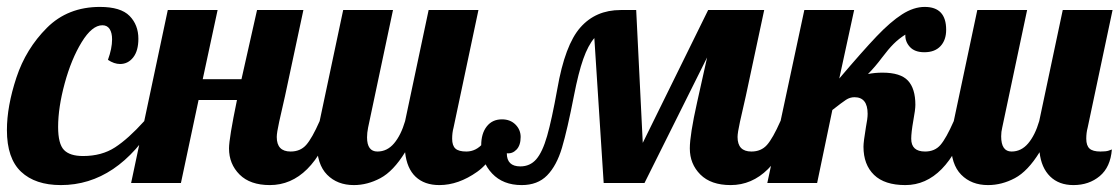

<svg xmlns="http://www.w3.org/2000/svg" viewBox="-33 -529 3236 555"><path d="M28 -32.5C55.3 -6.8 93.7 6 143 6C252.3 6 344 -55.7 418 -179H384C353.3 -145 325.2 -119.7 299.5 -103C273.8 -86.3 243 -78 207 -78C181.7 -78 163.3 -83.8 152 -95.5C140.7 -107.2 135 -129.3 135 -162C135 -199.3 141.3 -241.3 154 -288C166.7 -334.7 183 -374.3 203 -407C223 -439.7 243 -456 263 -456C272.3 -456 279.3 -452.3 284 -445C288.7 -437.7 291 -427.7 291 -415C291 -397.7 287 -378 279 -356C291 -348 302.7 -344 314 -344C329.3 -344 342 -350.3 352 -363C362 -375.7 367 -393.7 367 -417C367 -443.7 358.5 -465.7 341.5 -483C324.5 -500.3 296 -509 256 -509C194 -509 142.8 -488.8 102.5 -448.5C62.2 -408.2 32.8 -360.3 14.5 -305C-3.8 -249.7 -13 -199 -13 -153C-13 -98.3 0.7 -58.2 28 -32.5Z M659.5 -24.5C679.8 -4.2 709 6 747 6C829 6 891 -55.7 933 -179H891C876.3 -145.7 863.3 -122.7 852 -110C840.7 -97.3 825.7 -91 807 -91C780.3 -91 767 -105 767 -133C767 -141 769.3 -155.7 774 -177C778.7 -198.3 784.3 -223.3 791 -252L844 -500H710L665 -300H553L596 -500H452L346 0H490L541 -240H652C636.7 -166 629 -119.3 629 -100C629 -70 639.2 -44.8 659.5 -24.5Z M912.5 -24C932.2 -4 958 6 990 6C1016 6 1041.5 -0.7 1066.5 -14C1091.5 -27.3 1115.3 -52.3 1138 -89C1141.3 -57.7 1151.5 -34 1168.5 -18C1185.5 -2 1208.3 6 1237 6C1273.7 6 1310.2 -6.8 1346.5 -32.5C1382.8 -58.2 1413.3 -107 1438 -179H1396C1388 -152.3 1377.2 -131 1363.5 -115C1349.8 -99 1333.7 -91 1315 -91C1300.3 -91 1289.8 -93.8 1283.5 -99.5C1277.2 -105.2 1274 -114.7 1274 -128C1274 -139.3 1275.3 -150 1278 -160L1350 -500H1206L1138 -179C1130 -151.7 1119.3 -130.2 1106 -114.5C1092.7 -98.8 1076.7 -91 1058 -91C1038 -91 1028 -104.7 1028 -132C1028 -140.7 1029 -150 1031 -160L1103 -500H959L891 -179C885.7 -152.3 883 -130.7 883 -114C883 -74 892.8 -44 912.5 -24Z M2265 -179H2223C2208.3 -145.7 2195.3 -122.7 2184 -110C2172.7 -97.3 2157.7 -91 2139 -91C2112.3 -91 2099 -105 2099 -133C2099 -141 2101.3 -155.7 2106 -177C2110.7 -198.3 2116.3 -223.3 2123 -252L2176 -500H2014L1825 -116L1806 -500H1761C1713 -500 1674.2 -483.2 1644.5 -449.5C1614.8 -415.8 1592.7 -356.7 1578 -272C1567.3 -212.7 1557.5 -167.3 1548.5 -136C1539.5 -104.7 1529 -82.2 1517 -68.5C1505 -54.8 1489.7 -48 1471 -48C1445 -48 1432 -60.7 1432 -86C1442.7 -84.7 1452 -88.2 1460 -96.5C1468 -104.8 1472 -117 1472 -133C1472 -147 1467 -159 1457 -169C1447 -179 1434 -184 1418 -184C1399.3 -184 1384.7 -177.2 1374 -163.5C1363.3 -149.8 1358 -131.7 1358 -109C1358 -77 1368.5 -49.8 1389.5 -27.5C1410.5 -5.2 1439 6 1475 6C1505.7 6 1530.2 -3.3 1548.5 -22C1566.8 -40.7 1581.2 -67.3 1591.5 -102C1601.8 -136.7 1613.3 -186.7 1626 -252C1634.7 -296.7 1643.7 -332.2 1653 -358.5C1662.3 -384.8 1673 -405 1685 -419L1712 0H1830L2011 -363L1982 -233C1968 -170.3 1961 -126 1961 -100C1961 -70 1971.2 -44.8 1991.5 -24.5C2011.8 -4.2 2041 6 2079 6C2161 6 2223 -55.7 2265 -179Z M2493.5 -23.5C2513.8 -3.8 2544 6 2584 6C2663.3 6 2724 -55.7 2766 -179H2724C2709.3 -145.7 2696.5 -122.7 2685.5 -110C2674.5 -97.3 2659.7 -91 2641 -91C2614.3 -91 2601 -103.3 2601 -128C2601 -140 2603 -157.3 2607 -180C2611 -201.3 2613 -216.7 2613 -226C2613 -257.3 2605.8 -280.7 2591.5 -296C2577.2 -311.3 2552.7 -319 2518 -319C2503.3 -319 2489.3 -317.7 2476 -315C2489.3 -328.3 2503 -344.3 2517 -363C2529 -379 2540 -392 2550 -402C2560 -412 2571.3 -421 2584 -429C2583.3 -415.7 2587.7 -403.8 2597 -393.5C2606.3 -383.2 2620.3 -378 2639 -378C2659 -378 2674.5 -383.8 2685.5 -395.5C2696.5 -407.2 2702 -423 2702 -443C2702 -487 2681.3 -509 2640 -509C2618.7 -509 2596.8 -501.8 2574.5 -487.5C2552.2 -473.2 2527.7 -452 2501 -424C2474.3 -396 2438.3 -355.3 2393 -302L2436 -500H2292L2185 0H2329L2373 -211C2391.7 -225.7 2404.8 -235.5 2412.5 -240.5C2420.2 -245.5 2428.3 -248 2437 -248C2462.3 -248 2475 -232 2475 -200C2475 -190.7 2473.3 -177.7 2470 -161C2465.3 -133 2463 -114.3 2463 -105C2463 -70.3 2473.2 -43.2 2493.5 -23.5Z M2745.5 -24C2765.2 -4 2791 6 2823 6C2849.7 6 2875.5 -0.7 2900.5 -14C2925.5 -27.3 2949.3 -52.3 2972 -89C2975.3 -59 2985.5 -35.7 3002.5 -19C3019.5 -2.3 3042 6 3070 6C3100 6 3125.3 -2.7 3146 -20C3166.7 -37.3 3178.3 -63 3181 -97C3179.7 -96.3 3176.5 -95.2 3171.5 -93.5C3166.5 -91.8 3158.7 -91 3148 -91C3133.3 -91 3122.8 -93.8 3116.5 -99.5C3110.2 -105.2 3107 -114.7 3107 -128C3107 -139.3 3108.3 -150 3111 -160L3183 -500H3039L2971 -179C2963 -151.7 2952.3 -130.2 2939 -114.5C2925.7 -98.8 2909.7 -91 2891 -91C2871 -91 2861 -105.7 2861 -135C2861 -143.7 2862 -152 2864 -160L2936 -500H2792L2724 -179C2718.7 -152.3 2716 -130.7 2716 -114C2716 -74 2725.8 -44 2745.5 -24Z"/></svg>

Font: DonutKreme
Style: Regular
Weight: 400
Designer: Impallari Type
Foundry: Impallari Type
Version: Version 2.100